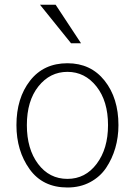

<svg xmlns="http://www.w3.org/2000/svg" viewBox="-20 -790 580 827"><path d="M95.7 -251Q95.7 -148.4 144 -84Q192.4 -19.5 270.5 -19.5Q347.7 -19.5 396.5 -84.5Q445.3 -149.4 445.3 -251Q445.3 -354.5 395.5 -417.5Q345.7 -480.5 270.5 -480.5Q195.3 -480.5 145.5 -418Q95.7 -355.5 95.7 -251ZM50.8 -251Q50.8 -367.2 109.4 -442.4Q168 -517.6 270.5 -517.6Q371.1 -517.6 430.7 -442.4Q490.2 -367.2 490.2 -251Q490.2 -199.2 476.6 -152.3Q462.9 -105.5 437 -66.9Q411.1 -28.3 368.2 -5.4Q325.2 17.6 270.5 17.6Q164.1 17.6 107.4 -61.5Q50.8 -140.6 50.8 -251ZM152.3 -769.5H219.7L329.1 -603.5H286.1Z"/></svg>

Font: Gothic A1 ExtraLight
Style: Regular
Weight: 275
Designer: HanYang I&C Co.,Ltd.
Foundry: HanYang I&C Co.,Ltd.
Version: Version 2.50